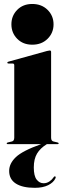

<svg xmlns="http://www.w3.org/2000/svg" viewBox="-20 -708 316 943"><path d="M138.5 -488.5Q93 -488.5 64.5 -517.5Q36 -546.5 36 -588.5Q36 -630.5 64.5 -659.5Q93 -688.5 138.5 -688.5Q184.5 -688.5 213.8 -659.5Q243 -630.5 243 -588.5Q243 -546.5 213.8 -517.5Q184.5 -488.5 138.5 -488.5ZM231 -453V-32Q231 -15.5 243 -13L262 -8.5Q268 -7 268 -4Q268 0 263 0H210Q177.5 20 161.8 46.5Q146 73 146 114.5Q146 156 160 174Q174 192 194 192Q210 192 223 183Q236 174 243.5 162.5Q247 156.5 252 159Q255.5 161.5 252 168.5Q242.5 188.5 216.5 201.5Q190.5 214.5 151 214.5Q90.5 214.5 57.8 193.5Q25 172.5 25 131.5Q25 95 57.8 63.8Q90.5 32.5 182 0H18Q13 0 13 -4Q13 -7 19 -8.5L38 -13Q50 -15.5 50 -32V-388Q50 -396 41.5 -396H22Q16 -396 16 -400.5Q16 -403.5 21 -405L210.5 -457.5Q220.5 -460 224 -460Q231 -460 231 -453Z"/></svg>

Font: Fraunces 144pt S000 Black
Style: Regular
Weight: 900
Version: Version 1.000; ttfautohint (v1.8.3)